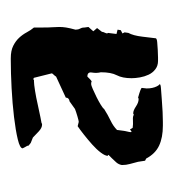

<svg xmlns="http://www.w3.org/2000/svg" viewBox="-3 -305 322 356"><g transform="rotate(-90 158.0 -127.0)"><path d="M155 -32Q173 -27 173 -25L172 -16Q172 -5 176 3Q178 7 180 8Q180 10 171.5 10.5Q163 11 151.5 12Q140 13 128.5 13.5Q117 14 110 14H103Q81 14 66 7Q51 0 42 -17L38 -19L36 -32Q34 -40 32 -47Q30 -54 30 -62Q31 -68 35 -72.5Q39 -77 42.5 -80.5Q46 -84 48 -86Q50 -88 47 -88Q47 -93 53 -101Q59 -109 68 -117Q77 -125 86.5 -132.5Q96 -140 102 -144L110 -142Q112 -142 120.5 -144.5Q129 -147 134 -149L148 -159Q155 -160 155 -166L194 -184Q195 -186 197.5 -188.5Q200 -191 200 -192L192 -224Q192 -226 189 -226Q188 -226 188 -225.5Q188 -225 187 -225H185Q180 -225 167.5 -223Q155 -221 142 -218Q129 -215 118.5 -213Q108 -211 108 -211Q107 -210 105 -210Q99 -210 92.5 -216Q86 -222 81 -227L71 -231L66 -235Q66 -237 65 -238.5Q64 -240 63 -242L61 -246Q61 -251 77.5 -255Q94 -259 119 -262Q144 -265 172.5 -266.5Q201 -268 225 -268H228Q242 -268 251 -263.5Q260 -259 266 -252.5Q272 -246 276 -238.5Q280 -231 285 -225V-208Q285 -197 285.5 -190.5Q286 -184 286 -178Q286 -172 285 -165.5Q284 -159 281 -148Q281 -143 283 -139.5Q285 -136 285 -132V-131L286 -124L278 -115L284 -108L277 -99Q277 -97 275.5 -94Q274 -91 274 -89L275 -88L273 -72L281 -70L280 -64L274 -61L276 -57L275 -50Q270 -41 268 -24Q266 -7 265 1Q264 3 257.5 3.5Q251 4 243.5 4.5Q236 5 229.5 5Q223 5 223 5Q214 5 207.5 0Q201 -5 197.5 -12.5Q194 -20 192.5 -28.5Q191 -37 191 -44Q191 -61 196.5 -71.5Q202 -82 202 -101Q200 -109 201.5 -117.5Q203 -126 194 -126Q192 -124 189.5 -121.5Q187 -119 185 -118Q184 -119 180 -119Q178 -119 171 -116Q164 -113 156 -109Q148 -105 141.5 -101Q135 -97 134 -95Q123 -88 112.5 -83Q102 -78 95 -71L93 -56Q93 -55 92 -51.5Q91 -48 91 -45L92 -44L96 -47L99 -42Q106 -41 113 -41.5Q120 -42 123 -40Q124 -40 124.5 -40.5Q125 -41 126 -41Q131 -41 138.5 -36Q146 -31 152 -31Q154 -31 155 -32Z"/></g></svg>

Font: East Sea Dokdo Cyrillic
Style: Regular
Weight: 400
Version: Version 1.00 July 4, 2018, initial release